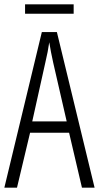

<svg xmlns="http://www.w3.org/2000/svg" viewBox="-20 -861 454 881"><path d="M356 0 297 -252H118L58 0H0L172 -714H241L414 0ZM224 -574Q218 -600 214 -622Q210 -644 206 -667Q200 -624 188 -574L128 -304H286ZM318 -841V-798H95V-841Z"/></svg>

Font: Noto Sans Khmer ExtraCondensed Light
Style: Regular
Weight: 300
Width: 2
Designer: Danh Hong and the Monotype Design Team
Foundry: Monotype Imaging Inc.
Version: Version 2.004; ttfautohint (v1.8.4.7-5d5b)